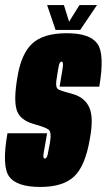

<svg xmlns="http://www.w3.org/2000/svg" viewBox="-37 -736 423 760"><path d="M122.5 4Q212.5 4 256.5 -37.5Q300.5 -79 318.5 -185.5Q334.5 -269.5 316.8 -309.8Q299 -350 252 -363.5Q208 -375 194 -382Q180 -389 188.5 -432.5Q192.5 -460 195.8 -476Q199 -492 206.5 -492Q215 -492 211.2 -467.5Q207.5 -443 199 -393H356Q378 -521.5 348.5 -563Q319 -604.5 227 -604.5Q135 -604.5 91 -564Q47 -523.5 32 -431Q16.5 -341 29 -301Q41.5 -261 95.5 -245.5Q142 -232.5 155 -223.2Q168 -214 160.5 -170Q155.5 -141 151.8 -124.8Q148 -108.5 140.5 -108.5Q132 -108.5 135.8 -130Q139.5 -151.5 149.5 -208.5H-7.5Q-30.5 -77.5 -0.5 -36.8Q29.5 4 122.5 4ZM183 -617.5H280.5L347 -716H277.5L236.5 -650L216 -716H149.5Z"/></svg>

Font: Anybody UltraCondensed ExtraBold
Style: Italic
Weight: 800
Width: 1
Italic angle: -10°
Version: Version 1.113;gftools[0.9.25]